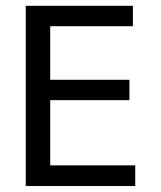

<svg xmlns="http://www.w3.org/2000/svg" viewBox="-20 -624 540 644"><path d="M66.4 -604.5H425.8V-536.1H148.4V-356.4H414.1V-288.1H148.4V-69.3H433.6V0H66.4Z"/></svg>

Font: BabelStone Irk Bitig
Style: Regular
Weight: 400
Designer: Andrew West
Foundry: BabelStone
Version: Version 1.03 June 7, 2023